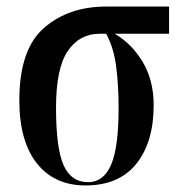

<svg xmlns="http://www.w3.org/2000/svg" viewBox="-20 -556 550 586"><path d="M241 10Q343 10 396 -56Q449 -122 449 -235Q449 -311 415.5 -367Q382 -423 330 -453H496V-536H304Q189 -536 114 -470.5Q39 -405 39 -250Q39 -125 92.5 -57.5Q146 10 241 10ZM249 0Q197 0 174 -52Q151 -104 151 -227Q151 -348 187 -400.5Q223 -453 284 -453H304Q327 -411 334.5 -353Q342 -295 342 -227Q342 -106 319 -53Q296 0 249 0Z"/></svg>

Font: Noto Serif Display Condensed Semi
Style: Regular
Weight: 600
Width: 3
Designer: Monotype Design Team
Foundry: Monotype Imaging Inc.
Version: Version 1.900